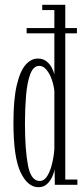

<svg xmlns="http://www.w3.org/2000/svg" viewBox="-20 -770 351 800"><path d="M140 10Q95.5 10 65.8 -52Q36 -114 36 -259Q36 -356 49.8 -414.8Q63.5 -473.5 86.5 -499.8Q109.5 -526 137 -526Q159.5 -526 174 -514.2Q188.5 -502.5 196.2 -487Q204 -471.5 206.5 -459.5V-631H91V-653H206.5V-728H156V-750H252V-653H300.5V-631H252V-22H302.5V0H208.5L207.5 -66Q206 -52.5 198.2 -34.8Q190.5 -17 176.2 -3.5Q162 10 140 10ZM145.5 -16Q164.5 -16 177.2 -37Q190 -58 197.2 -88.8Q204.5 -119.5 206.5 -149.5V-391Q204 -414.5 195.8 -438.5Q187.5 -462.5 174 -479Q160.5 -495.5 143.5 -495.5Q119 -495.5 106 -460.8Q93 -426 88.5 -371Q84 -316 84 -256.5Q84 -146.5 96.5 -81.2Q109 -16 145.5 -16Z"/></svg>

Font: Imbue 50pt ExtraLight
Style: Regular
Weight: 200
Designer: Tyler Finck
Foundry: Etcetera Type Company
Version: Version 1.102; ttfautohint (v1.8.3)